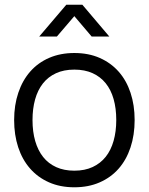

<svg xmlns="http://www.w3.org/2000/svg" viewBox="-20 -780 632 815"><path d="M261.5 -760H329.5L444 -625H369L295.5 -711.5L221.5 -625H146.5ZM295.5 15Q235.5 15 188 -6Q140.5 -27 107.5 -64.8Q74.5 -102.5 57.2 -155Q40 -207.5 40 -270.5Q40 -334 57.8 -386.5Q75.5 -439 108.5 -476.5Q141.5 -514 189 -534.5Q236.5 -555 295.5 -555Q356 -555 403.5 -534Q451 -513 484 -475.5Q517 -438 534.2 -385.8Q551.5 -333.5 551.5 -270.5Q551.5 -207 534 -154.2Q516.5 -101.5 483.5 -64Q450.5 -26.5 403 -5.8Q355.5 15 295.5 15ZM295.5 -55.5Q340 -55.5 373.2 -71Q406.5 -86.5 428.8 -114.5Q451 -142.5 462.2 -182.2Q473.5 -222 473.5 -270.5Q473.5 -320 462.2 -359.5Q451 -399 428.5 -426.8Q406 -454.5 372.8 -469.5Q339.5 -484.5 295.5 -484.5Q251 -484.5 217.8 -469.2Q184.5 -454 162.2 -425.8Q140 -397.5 129 -358Q118 -318.5 118 -270.5Q118 -221 129.5 -181.2Q141 -141.5 163.2 -113.5Q185.5 -85.5 218.8 -70.5Q252 -55.5 295.5 -55.5Z"/></svg>

Font: Vela Sans
Style: Regular
Weight: 400
Designer: Principal design: Mikhail Sharanda - project Manrope.
Design modification: Ravid Balaliev
Foundry: Mikhail Sharanda
Version: Version 1.001